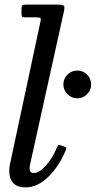

<svg xmlns="http://www.w3.org/2000/svg" viewBox="-20 -800 414 830"><path d="M255.5 -747 110 -89Q109 -85 108.5 -80Q108 -75 108 -71Q108 -52 126 -52Q149.5 -52 178.2 -84.2Q207 -116.5 225.5 -161Q229.5 -171 232.5 -172.8Q235.5 -174.5 246.5 -170.5L256.5 -167Q266 -163.5 266.8 -160.5Q267.5 -157.5 263.5 -149Q234.5 -79.5 188 -34.8Q141.5 10 91 10Q20 10 20 -63Q20 -67 20.5 -73.8Q21 -80.5 22 -85L155 -707Q158 -720.5 153.5 -722.8Q149 -725 133 -725H87Q78.5 -725 75.8 -728Q73 -731 73 -739V-761Q73 -773 76.2 -776.5Q79.5 -780 91 -780H225Q253 -780 256.8 -774.5Q260.5 -769 255.5 -747ZM254 -435Q254 -460 271.8 -477.5Q289.5 -495 314 -495Q339 -495 356.5 -477.5Q374 -460 374 -435Q374 -410.5 356.5 -392.8Q339 -375 314 -375Q289.5 -375 271.8 -392.8Q254 -410.5 254 -435Z"/></svg>

Font: Besley*
Style: Italic
Weight: 400
Italic angle: -13°
Designer: Owen Earl
Foundry: indestructible type*
Version: Version 2.000; ttfautohint (v1.8.3)